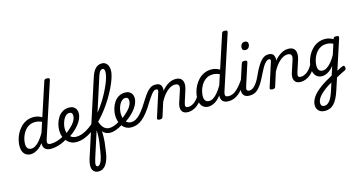

<svg xmlns="http://www.w3.org/2000/svg" viewBox="-140 -1711 5491 2922"><g transform="rotate(-15 2605.5 -250.0)"><path d="M180 17Q137 17 106 -2.5Q75 -22 58.5 -59Q42 -96 42 -146Q42 -190 54.5 -241Q67 -292 92.5 -341Q118 -390 156.5 -430.5Q195 -471 247 -495Q299 -519 365 -519Q399 -519 431 -509Q463 -499 492 -481L663 -1003Q669 -1023 678.5 -1029Q688 -1035 708 -1035Q739 -1035 747.5 -1025.5Q756 -1016 749 -996L470 -143Q455 -95 465.5 -76.5Q476 -58 520 -58Q532 -58 537.5 -46.5Q543 -35 540.5 -20.5Q538 -6 527 5.5Q516 17 497 17Q462 17 438.5 8Q415 -1 401.5 -16.5Q388 -32 382 -52Q376 -72 377 -93L376 -103Q342 -57 306 -31Q270 -5 237.5 6Q205 17 180 17ZM208 -63Q243 -63 278 -85.5Q313 -108 348.5 -151.5Q384 -195 418 -255L470 -415Q441 -429 416 -434.5Q391 -440 366 -440Q316 -440 277 -421Q238 -402 210.5 -370Q183 -338 165.5 -300Q148 -262 140 -224.5Q132 -187 132 -157Q132 -126 140.5 -105.5Q149 -85 166.5 -74Q184 -63 208 -63Z M497 17Q478 17 472 5.5Q466 -6 470.5 -20.5Q475 -35 488 -46.5Q501 -58 520 -58Q568 -58 623 -76Q678 -94 732 -128Q743 -136 753 -130.5Q763 -125 769 -113Q775 -101 774.5 -88.5Q774 -76 764 -70Q715 -39 667 -19.5Q619 0 576 8.5Q533 17 497 17Z M730 -121Q764 -138 794.5 -161Q825 -184 850 -209Q880 -234 903.5 -263.5Q927 -293 940.5 -323.5Q954 -354 954 -382Q954 -410 942 -424.5Q930 -439 903 -439Q889 -439 882.5 -451Q876 -463 877.5 -479Q879 -495 890 -507Q901 -519 922 -519Q961 -519 988.5 -503.5Q1016 -488 1030 -461.5Q1044 -435 1044 -401Q1044 -357 1025.5 -313.5Q1007 -270 975 -229.5Q943 -189 902 -153Q872 -125 835.5 -101Q799 -77 761 -57Z M896 18Q853 18 815.5 1Q778 -16 749.5 -48Q721 -80 704.5 -124Q688 -168 688 -222Q688 -274 703 -326.5Q718 -379 747 -423Q776 -467 820 -493Q864 -519 922 -519Q931 -519 933.5 -507Q936 -495 932.5 -479Q929 -463 921.5 -451Q914 -439 905 -439Q879 -439 859 -425Q839 -411 823.5 -387.5Q808 -364 797.5 -335.5Q787 -307 781.5 -278Q776 -249 776 -224Q776 -187 785.5 -156.5Q795 -126 814 -105Q833 -84 858.5 -72.5Q884 -61 915 -61Q969 -61 1023.5 -83Q1078 -105 1131.5 -144Q1185 -183 1236 -234.5Q1287 -286 1333.5 -346Q1380 -406 1420.5 -469.5Q1461 -533 1493.5 -595.5Q1526 -658 1550 -715Q1574 -772 1586.5 -819.5Q1599 -867 1599 -900Q1599 -914 1612 -921Q1625 -928 1642.5 -928Q1660 -928 1673 -921Q1686 -914 1686 -900Q1686 -865 1672 -813.5Q1658 -762 1631.5 -699.5Q1605 -637 1567.5 -568.5Q1530 -500 1484 -430.5Q1438 -361 1384.5 -295.5Q1331 -230 1272.5 -173Q1214 -116 1151.5 -73Q1089 -30 1025 -6Q961 18 896 18Z M1104 537Q1077 537 1054 525Q1031 513 1017 486.5Q1003 460 1003.5 417Q1004 374 1024 311L1407 -870Q1436 -959 1477.5 -999Q1519 -1039 1577 -1039Q1611 -1039 1635.5 -1021.5Q1660 -1004 1673 -973Q1686 -942 1686 -899Q1686 -880 1673 -871Q1660 -862 1642.5 -862Q1625 -862 1612 -871Q1599 -880 1599 -899Q1599 -917 1595 -929.5Q1591 -942 1583 -948.5Q1575 -955 1562 -955Q1551 -955 1539 -946Q1527 -937 1515 -916.5Q1503 -896 1491 -858L1286 -222Q1294 -195 1299.5 -164Q1305 -133 1309 -98.5Q1313 -64 1314.5 -26.5Q1316 11 1315 50Q1314 89 1310.5 129Q1307 169 1300 209Q1295 253 1287.5 299.5Q1280 346 1266 388.5Q1252 431 1231 464.5Q1210 498 1179 517.5Q1148 537 1104 537ZM1115 457Q1134 457 1149.5 438.5Q1165 420 1177 389Q1189 358 1197 321Q1205 284 1210.5 248Q1216 212 1220 182Q1226 152 1230 124.5Q1234 97 1236.5 71.5Q1239 46 1240 21.5Q1241 -3 1241 -27.5Q1241 -52 1239 -76L1110 324Q1086 399 1088.5 428Q1091 457 1115 457Z M1436 14Q1394 14 1363.5 -1Q1333 -16 1310.5 -45Q1288 -74 1272.5 -115Q1257 -156 1244 -207Q1239 -228 1248 -238Q1257 -248 1268.5 -247Q1280 -246 1284 -230Q1296 -186 1311.5 -153.5Q1327 -121 1345.5 -100.5Q1364 -80 1387 -69.5Q1410 -59 1437 -59Q1470 -59 1504.5 -70.5Q1539 -82 1570.5 -99.5Q1602 -117 1625 -135Q1632 -141 1639 -133.5Q1646 -126 1650.5 -113Q1655 -100 1654 -87Q1653 -74 1644 -68Q1613 -45 1575.5 -26.5Q1538 -8 1501.5 3Q1465 14 1436 14Z M1612 -121Q1646 -138 1676.5 -161Q1707 -184 1732 -209Q1762 -234 1785.5 -263.5Q1809 -293 1822.5 -323.5Q1836 -354 1836 -382Q1836 -410 1824 -424.5Q1812 -439 1785 -439Q1771 -439 1764.5 -451Q1758 -463 1759.5 -479Q1761 -495 1772 -507Q1783 -519 1804 -519Q1843 -519 1870.5 -503.5Q1898 -488 1912 -461.5Q1926 -435 1926 -401Q1926 -357 1907.5 -313.5Q1889 -270 1857 -229.5Q1825 -189 1784 -153Q1754 -125 1717.5 -101Q1681 -77 1643 -57Z M1766 18Q1727 18 1695.5 5.5Q1664 -7 1641 -30Q1618 -53 1602 -83.5Q1586 -114 1578 -149.5Q1570 -185 1570 -222Q1570 -274 1585 -326.5Q1600 -379 1629.5 -423Q1659 -467 1702.5 -493Q1746 -519 1804 -519Q1815 -519 1818.5 -507Q1822 -495 1818.5 -479Q1815 -463 1806.5 -451Q1798 -439 1786 -439Q1764 -439 1744.5 -426.5Q1725 -414 1709 -392Q1693 -370 1682 -342.5Q1671 -315 1665 -284.5Q1659 -254 1659 -226Q1659 -195 1666 -165Q1673 -135 1687.5 -111.5Q1702 -88 1725 -73.5Q1748 -59 1780 -59Q1819 -59 1855 -79Q1891 -99 1926 -136.5Q1961 -174 1997.5 -226.5Q2034 -279 2074 -345Q2108 -399 2136 -433Q2164 -467 2188 -485Q2212 -503 2232.5 -509.5Q2253 -516 2274 -516Q2288 -516 2293.5 -504.5Q2299 -493 2297.5 -478.5Q2296 -464 2287.5 -452.5Q2279 -441 2263 -441Q2250 -441 2234.5 -429.5Q2219 -418 2200.5 -395Q2182 -372 2160.5 -340Q2139 -308 2114 -268Q2068 -191 2024.5 -136.5Q1981 -82 1939.5 -47.5Q1898 -13 1855.5 2.5Q1813 18 1766 18Z M2656 17Q2619 17 2595 4Q2571 -9 2559.5 -32.5Q2548 -56 2548.5 -86.5Q2549 -117 2560 -152L2623 -344Q2633 -374 2630.5 -395.5Q2628 -417 2612.5 -428.5Q2597 -440 2567 -440Q2537 -440 2505 -425Q2473 -410 2441.5 -382Q2410 -354 2381.5 -315.5Q2353 -277 2329 -230L2259 -11Q2255 2 2244.5 8.5Q2234 15 2211 15Q2195 15 2181.5 8Q2168 1 2174 -18L2296 -398Q2303 -419 2298.5 -430Q2294 -441 2276 -441Q2262 -441 2256 -452.5Q2250 -464 2251 -478.5Q2252 -493 2261.5 -504.5Q2271 -516 2286 -516Q2314 -516 2333 -508Q2352 -500 2363 -485Q2374 -470 2378 -450Q2382 -430 2381 -408L2376 -390Q2401 -421 2427.5 -444.5Q2454 -468 2482 -485Q2510 -502 2539.5 -510.5Q2569 -519 2599 -519Q2655 -519 2684 -493Q2713 -467 2717 -420Q2721 -373 2700 -311L2646 -143Q2630 -95 2638.5 -76.5Q2647 -58 2680 -58Q2694 -58 2699.5 -46.5Q2705 -35 2703 -20.5Q2701 -6 2689 5.5Q2677 17 2656 17Z M2657 17Q2643 17 2636.5 5.5Q2630 -6 2632.5 -20.5Q2635 -35 2647 -46.5Q2659 -58 2680 -58Q2706 -58 2732.5 -69Q2759 -80 2785 -101.5Q2811 -123 2833 -153Q2855 -183 2872 -220Q2877 -235 2889.5 -234.5Q2902 -234 2911.5 -224.5Q2921 -215 2917 -201Q2899 -150 2871 -109.5Q2843 -69 2809 -41Q2775 -13 2736 2Q2697 17 2657 17Z M2981 17Q2938 17 2907 -2.5Q2876 -22 2859.5 -59Q2843 -96 2843 -146Q2843 -190 2855.5 -241Q2868 -292 2893.5 -341Q2919 -390 2957.5 -430.5Q2996 -471 3048 -495Q3100 -519 3166 -519Q3200 -519 3232 -509Q3264 -499 3293 -481L3464 -1003Q3470 -1023 3479.5 -1029Q3489 -1035 3509 -1035Q3540 -1035 3548.5 -1025.5Q3557 -1016 3550 -996L3271 -143Q3256 -95 3266.5 -76.5Q3277 -58 3321 -58Q3333 -58 3338.5 -46.5Q3344 -35 3341.5 -20.5Q3339 -6 3328 5.5Q3317 17 3298 17Q3263 17 3239.5 8Q3216 -1 3202.5 -16.5Q3189 -32 3183 -52Q3177 -72 3178 -93L3177 -103Q3143 -57 3107 -31Q3071 -5 3038.5 6Q3006 17 2981 17ZM3009 -63Q3044 -63 3079 -85.5Q3114 -108 3149.5 -151.5Q3185 -195 3219 -255L3271 -415Q3242 -429 3217 -434.5Q3192 -440 3167 -440Q3117 -440 3078 -421Q3039 -402 3011.5 -370Q2984 -338 2966.5 -300Q2949 -262 2941 -224.5Q2933 -187 2933 -157Q2933 -126 2941.5 -105.5Q2950 -85 2967.5 -74Q2985 -63 3009 -63Z M3298 17Q3284 17 3277.5 5.5Q3271 -6 3273.5 -20.5Q3276 -35 3288 -46.5Q3300 -58 3321 -58Q3351 -58 3381.5 -71Q3412 -84 3443 -111.5Q3474 -139 3507.5 -180Q3541 -221 3576 -277Q3585 -290 3597 -289Q3609 -288 3615.5 -278.5Q3622 -269 3616 -257Q3580 -187 3542 -135Q3504 -83 3464.5 -49.5Q3425 -16 3383.5 0.5Q3342 17 3298 17Z M3624 17Q3587 17 3562.5 4Q3538 -9 3526.5 -32.5Q3515 -56 3515 -86Q3515 -116 3527 -152L3635 -483Q3642 -503 3651.5 -509Q3661 -515 3680 -515Q3711 -515 3719.5 -505.5Q3728 -496 3721 -476L3613 -143Q3596 -95 3605 -76.5Q3614 -58 3647 -58Q3661 -58 3667 -46.5Q3673 -35 3670.5 -20.5Q3668 -6 3656.5 5.5Q3645 17 3624 17ZM3742 -669Q3722 -669 3708 -682Q3694 -695 3694 -720Q3694 -747 3711.5 -771Q3729 -795 3766 -795Q3787 -795 3801 -782.5Q3815 -770 3815 -744Q3815 -717 3797.5 -693Q3780 -669 3742 -669Z M3625 17Q3614 17 3611 5.5Q3608 -6 3612 -20.5Q3616 -35 3625.5 -46.5Q3635 -58 3647 -58Q3663 -58 3682.5 -67Q3702 -76 3723.5 -97Q3745 -118 3769 -154Q3793 -190 3818 -246Q3857 -333 3890 -386Q3923 -439 3952 -467.5Q3981 -496 4007.5 -506Q4034 -516 4060 -516Q4071 -516 4074 -504.5Q4077 -493 4075 -478.5Q4073 -464 4066.5 -452.5Q4060 -441 4050 -441Q4034 -441 4017.5 -430.5Q4001 -420 3982 -397Q3963 -374 3941 -335.5Q3919 -297 3892 -241Q3853 -159 3819.5 -108Q3786 -57 3754.5 -29.5Q3723 -2 3691.5 7.5Q3660 17 3625 17Z M4431 17Q4394 17 4370 4Q4346 -9 4334.5 -32.5Q4323 -56 4323.5 -86.5Q4324 -117 4335 -152L4398 -344Q4408 -374 4405.5 -395.5Q4403 -417 4387.5 -428.5Q4372 -440 4342 -440Q4312 -440 4280 -425Q4248 -410 4216.5 -382Q4185 -354 4156.5 -315.5Q4128 -277 4104 -230L4034 -11Q4030 2 4019.5 8.5Q4009 15 3986 15Q3970 15 3956.5 8Q3943 1 3949 -18L4071 -398Q4078 -419 4073.5 -430Q4069 -441 4051 -441Q4037 -441 4031 -452.5Q4025 -464 4026 -478.5Q4027 -493 4036.5 -504.5Q4046 -516 4061 -516Q4089 -516 4108 -508Q4127 -500 4138 -485Q4149 -470 4153 -450Q4157 -430 4156 -408L4151 -390Q4176 -421 4202.5 -444.5Q4229 -468 4257 -485Q4285 -502 4314.5 -510.5Q4344 -519 4374 -519Q4430 -519 4459 -493Q4488 -467 4492 -420Q4496 -373 4475 -311L4421 -143Q4405 -95 4413.5 -76.5Q4422 -58 4455 -58Q4469 -58 4474.5 -46.5Q4480 -35 4478 -20.5Q4476 -6 4464 5.5Q4452 17 4431 17Z M4432 17Q4418 17 4411.5 5.5Q4405 -6 4407.5 -20.5Q4410 -35 4422 -46.5Q4434 -58 4455 -58Q4481 -58 4507.5 -69Q4534 -80 4560 -101.5Q4586 -123 4608 -153Q4630 -183 4647 -220Q4652 -235 4664.5 -234.5Q4677 -234 4686.5 -224.5Q4696 -215 4692 -201Q4674 -150 4646 -109.5Q4618 -69 4584 -41Q4550 -13 4511 2Q4472 17 4432 17Z M4961 25Q4980 13 5000 2.5Q5020 -8 5038.5 -17.5Q5057 -27 5074.5 -35Q5092 -43 5107 -49Q5122 -55 5130.5 -47.5Q5139 -40 5141.5 -26Q5144 -12 5140.5 1.5Q5137 15 5125 20Q5105 29 5083.5 40Q5062 51 5039 62.5Q5016 74 4994 86.5Q4972 99 4950 112ZM4674 539Q4634 539 4604.5 523.5Q4575 508 4559 481Q4543 454 4543 420Q4543 383 4555.5 349.5Q4568 316 4591 283.5Q4614 251 4647 220.5Q4680 190 4721 160Q4762 130 4811 101Q4836 87 4860.5 73Q4885 59 4910 45L4955 -93Q4921 -51 4888 -27Q4855 -3 4825 7Q4795 17 4770 17Q4727 17 4696.5 -2.5Q4666 -22 4649 -59Q4632 -96 4632 -146Q4632 -190 4644.5 -241Q4657 -292 4682.5 -341Q4708 -390 4746.5 -430.5Q4785 -471 4837 -495Q4889 -519 4955 -519Q4978 -519 4999.5 -514.5Q5021 -510 5041.5 -502Q5062 -494 5081 -482L5082 -487Q5089 -505 5097.5 -510Q5106 -515 5126 -515Q5157 -515 5165.5 -505.5Q5174 -496 5167 -476L4923 271Q4900 344 4874.5 395Q4849 446 4819 478Q4789 510 4753 524.5Q4717 539 4674 539ZM4687 462Q4711 462 4731 450Q4751 438 4770 414.5Q4789 391 4806 354.5Q4823 318 4839 269L4878 147Q4864 154 4851.5 162Q4839 170 4825 177Q4779 207 4743 236.5Q4707 266 4682 294Q4657 322 4644 350Q4631 378 4631 407Q4631 425 4638 437.5Q4645 450 4658 456Q4671 462 4687 462ZM4799 -63Q4832 -63 4867.5 -85.5Q4903 -108 4938.5 -150.5Q4974 -193 5007 -253L5060 -416Q5032 -430 5006.5 -435Q4981 -440 4956 -440Q4906 -440 4867.5 -421Q4829 -402 4801.5 -370Q4774 -338 4756.5 -300Q4739 -262 4731 -224.5Q4723 -187 4723 -157Q4723 -126 4731.5 -105.5Q4740 -85 4757 -74Q4774 -63 4799 -63Z"/></g></svg>

Font: Playwrite CO
Style: Regular
Weight: 400
Designer: Veronika Burian, José Scaglione
Foundry: TypeTogether
Version: Version 1.000